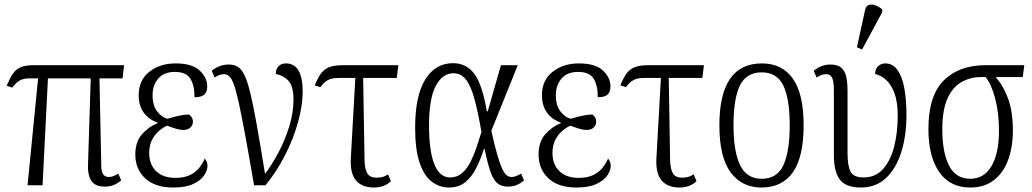

<svg xmlns="http://www.w3.org/2000/svg" viewBox="-20 -827 4608 857"><path d="M103 0 150 -477H109Q85 -477 68.5 -468Q52 -459 35 -436L10 -444Q22 -474 35 -494.5Q48 -515 69.5 -525.5Q91 -536 128 -536H534L527 -477H424L432 -87Q432 -37 465 -37Q477 -37 487.5 -41.5Q498 -46 508 -52L521 -22Q502 -6 485 0Q468 6 448 6Q404 6 387 -21Q370 -48 373 -99L385 -477H194L170 0Z M753 10Q672 10 628 -31Q584 -72 584 -137Q584 -194 614 -228Q644 -262 683 -277V-280Q643 -294 621 -325Q599 -356 599 -402Q599 -469 646.5 -506.5Q694 -544 764 -544Q838 -544 871.5 -512Q905 -480 905 -441Q905 -418 892.5 -405.5Q880 -393 848 -393Q849 -443 830.5 -474.5Q812 -506 760 -506Q712 -506 686.5 -476.5Q661 -447 661 -402Q661 -356 682 -329Q703 -302 729 -297Q754 -305 779.5 -310.5Q805 -316 824 -316Q831 -311 836 -303Q841 -295 841 -283Q841 -268 829.5 -257.5Q818 -247 799 -247Q784 -247 767 -252Q750 -257 726 -266Q709 -259 690.5 -243.5Q672 -228 659 -203.5Q646 -179 646 -144Q646 -93 677 -63Q708 -33 764 -33Q810 -33 842 -53.5Q874 -74 894 -119Q898 -115 902 -107Q906 -99 906 -86Q906 -66 890.5 -43.5Q875 -21 841.5 -5.5Q808 10 753 10Z M1114 0Q1091 -134 1074.5 -223.5Q1058 -313 1046 -367.5Q1034 -422 1024 -449.5Q1014 -477 1003.5 -486.5Q993 -496 980 -496Q970 -496 960 -492.5Q950 -489 938 -481L925 -511Q940 -524 959.5 -531.5Q979 -539 1001 -539Q1024 -539 1041 -529Q1058 -519 1071.5 -491Q1085 -463 1098 -409Q1111 -355 1126.5 -267.5Q1142 -180 1163 -51Q1193 -90 1222.5 -145.5Q1252 -201 1271 -262.5Q1290 -324 1290 -382Q1290 -440 1269 -464.5Q1248 -489 1211 -497Q1211 -519 1223.5 -531.5Q1236 -544 1256 -544Q1331 -544 1331 -418Q1331 -357 1310.5 -282.5Q1290 -208 1252.5 -134.5Q1215 -61 1165 0Z M1649 10Q1596 10 1569 -21.5Q1542 -53 1546 -122L1566 -479H1490Q1462 -479 1444.5 -470Q1427 -461 1410 -438L1385 -446Q1397 -476 1410.5 -496Q1424 -516 1446.5 -526Q1469 -536 1510 -536H1758L1751 -479H1601L1607 -118Q1607 -78 1618 -56Q1629 -34 1660 -34Q1675 -34 1687 -37Q1699 -40 1712 -49L1725 -18Q1695 10 1649 10Z M1984 10Q1942 10 1907.5 -16Q1873 -42 1853 -100.5Q1833 -159 1833 -257Q1833 -399 1878 -472Q1923 -545 2002 -545Q2062 -545 2097.5 -497Q2133 -449 2153 -330H2157L2216 -536H2291L2173 -243Q2188 -176 2200 -135Q2212 -94 2222 -73Q2232 -52 2242 -44.5Q2252 -37 2264 -37Q2274 -37 2285 -41.5Q2296 -46 2306 -52L2319 -22Q2305 -9 2287 -1.5Q2269 6 2247 6Q2217 6 2199 -10Q2181 -26 2168.5 -62.5Q2156 -99 2143 -162H2140Q2126 -118 2106.5 -78.5Q2087 -39 2057.5 -14.5Q2028 10 1984 10ZM1989 -35Q2020 -35 2042.5 -54.5Q2065 -74 2080.5 -105Q2096 -136 2107.5 -171Q2119 -206 2129 -238Q2113 -330 2097 -388Q2081 -446 2059 -473Q2037 -500 2004 -500Q1955 -500 1925 -443.5Q1895 -387 1895 -266Q1895 -154 1918.5 -94.5Q1942 -35 1989 -35Z M2553 10Q2472 10 2428 -31Q2384 -72 2384 -137Q2384 -194 2414 -228Q2444 -262 2483 -277V-280Q2443 -294 2421 -325Q2399 -356 2399 -402Q2399 -469 2446.5 -506.5Q2494 -544 2564 -544Q2638 -544 2671.5 -512Q2705 -480 2705 -441Q2705 -418 2692.5 -405.5Q2680 -393 2648 -393Q2649 -443 2630.5 -474.5Q2612 -506 2560 -506Q2512 -506 2486.5 -476.5Q2461 -447 2461 -402Q2461 -356 2482 -329Q2503 -302 2529 -297Q2554 -305 2579.5 -310.5Q2605 -316 2624 -316Q2631 -311 2636 -303Q2641 -295 2641 -283Q2641 -268 2629.5 -257.5Q2618 -247 2599 -247Q2584 -247 2567 -252Q2550 -257 2526 -266Q2509 -259 2490.5 -243.5Q2472 -228 2459 -203.5Q2446 -179 2446 -144Q2446 -93 2477 -63Q2508 -33 2564 -33Q2610 -33 2642 -53.5Q2674 -74 2694 -119Q2698 -115 2702 -107Q2706 -99 2706 -86Q2706 -66 2690.5 -43.5Q2675 -21 2641.5 -5.5Q2608 10 2553 10Z M3013 10Q2960 10 2933 -21.5Q2906 -53 2910 -122L2930 -479H2854Q2826 -479 2808.5 -470Q2791 -461 2774 -438L2749 -446Q2761 -476 2774.5 -496Q2788 -516 2810.5 -526Q2833 -536 2874 -536H3122L3115 -479H2965L2971 -118Q2971 -78 2982 -56Q2993 -34 3024 -34Q3039 -34 3051 -37Q3063 -40 3076 -49L3089 -18Q3059 10 3013 10Z M3379 10Q3291 10 3241 -58Q3191 -126 3191 -268Q3191 -544 3381 -544Q3471 -544 3519 -476Q3567 -408 3567 -268Q3567 -126 3519 -58Q3471 10 3379 10ZM3380 -29Q3449 -29 3477 -90.5Q3505 -152 3505 -268Q3505 -386 3476.5 -445Q3448 -504 3380 -504Q3311 -504 3282.5 -445Q3254 -386 3254 -268Q3254 -151 3283.5 -90Q3313 -29 3380 -29Z M3823 10Q3755 10 3728.5 -25.5Q3702 -61 3702 -135V-426Q3702 -464 3694 -480Q3686 -496 3668 -496Q3659 -496 3649 -493Q3639 -490 3625 -481L3612 -511Q3646 -539 3686 -539Q3721 -539 3737 -523Q3753 -507 3758 -481Q3763 -455 3763 -424V-144Q3763 -87 3776.5 -61Q3790 -35 3834 -35Q3888 -35 3921.5 -72.5Q3955 -110 3971 -172.5Q3987 -235 3987 -310Q3987 -372 3972.5 -411Q3958 -450 3935 -470.5Q3912 -491 3886 -497Q3887 -521 3900.5 -532.5Q3914 -544 3931 -544Q3965 -544 3986 -514.5Q4007 -485 4016.5 -433Q4026 -381 4026 -314Q4026 -222 4003 -148.5Q3980 -75 3935 -32.5Q3890 10 3823 10ZM3828 -606 3805 -616 3841 -781Q3845 -801 3858.5 -805Q3872 -809 3888 -803Q3904 -797 3918 -785V-773Z M4310 10Q4220 10 4172 -59.5Q4124 -129 4124 -251Q4124 -400 4192.5 -468Q4261 -536 4378 -536H4552L4545 -483H4424Q4459 -444 4480 -386Q4501 -328 4501 -245Q4501 -171 4480 -113.5Q4459 -56 4416.5 -23Q4374 10 4310 10ZM4311 -29Q4372 -29 4405.5 -85.5Q4439 -142 4439 -244Q4439 -323 4422 -387.5Q4405 -452 4379 -483H4359Q4310 -483 4270.5 -460Q4231 -437 4208.5 -386Q4186 -335 4186 -250Q4186 -147 4216 -88Q4246 -29 4311 -29Z"/></svg>

Font: Noto Serif Condensed Light
Style: Regular
Weight: 300
Width: 3
Designer: Monotype Design Team
Foundry: Monotype Imaging Inc.
Version: Version 2.013